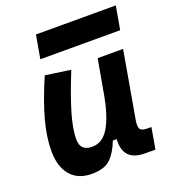

<svg xmlns="http://www.w3.org/2000/svg" viewBox="-135 -835 856 949"><g transform="rotate(-20 293.0 -361.0)"><path d="M187 10.3Q114.7 10.3 75.4 -35.6Q36.1 -81.5 36.1 -164.6Q36.1 -235.8 59.1 -321.8Q82 -407.7 133.3 -527.3L266.1 -508.3Q216.8 -386.2 194.1 -307.6Q171.4 -229 171.4 -176.8Q171.4 -115.2 233.4 -115.2Q287.6 -115.2 321 -169.4Q354.5 -223.6 374 -325.7V-325.2L408.2 -517.6H542L480.5 -166.5Q478 -152.3 478 -142.1Q478 -127 482.9 -119.6Q491.2 -106.9 518.1 -106.9H541.5L522 4.9H468.8Q359.4 4.9 359.4 -94.2Q359.4 -101.6 359.9 -109.4H339.4Q318.4 -53.2 285.9 -21.5Q253.4 10.3 187 10.3ZM140.1 -609.4 161.6 -731.9H581.5L560.1 -609.4Z"/></g></svg>

Font: CaskaydiaCove NF
Style: Bold Italic
Weight: 700
Italic angle: -10°
Designer: Aaron Bell
Foundry: Saja Typeworks
Version: Version 2111.001; VTT 6.35;Nerd Fonts 3.2.1